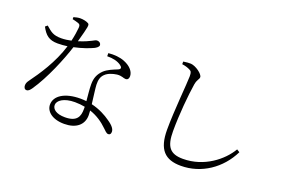

<svg xmlns="http://www.w3.org/2000/svg" viewBox="-106 -1126 2212 1510"><g transform="rotate(20 1000.0 -371.0)"><path d="M616 -141V-121C616 -61 598 -10 497 -10C424 -10 389 -39 389 -74C389 -111 439 -149 532 -149C562 -149 590 -146 616 -141ZM646 -575C692 -576 734 -567 763 -546C783 -532 786 -517 762 -507C726 -492 682 -476 652 -447C620 -415 603 -380 603 -325C603 -283 609 -235 613 -187C597 -189 580 -190 563 -190C434 -190 353 -139 353 -64C353 -9 407 41 509 41C608 41 668 -8 668 -89L666 -128C727 -108 776 -74 818 -33C835 -17 847 -2 863 -2C878 -2 884 -13 884 -29C884 -50 868 -75 823 -105C784 -133 729 -163 661 -179C654 -240 644 -307 643 -336C642 -373 648 -403 672 -426C695 -449 732 -461 768 -466C809 -470 823 -456 843 -456C860 -456 869 -468 869 -488C869 -524 840 -563 782 -586C743 -602 694 -606 646 -601ZM291 -756C306 -753 325 -748 340 -743C357 -737 360 -730 359 -709C357 -683 350 -635 340 -594C316 -589 286 -584 257 -584C188 -584 167 -605 124 -642L106 -627C139 -565 172 -536 245 -536C271 -536 299 -538 326 -542C281 -394 193 -265 133 -183C121 -167 116 -154 116 -139C116 -124 123 -107 140 -107C157 -107 167 -120 179 -136C262 -256 337 -441 372 -551C439 -565 498 -587 529 -602C539 -607 563 -620 563 -637C563 -650 551 -664 529 -664C510 -664 491 -639 389 -607C427 -745 430 -759 414 -768C397 -778 369 -783 346 -783C329 -783 308 -778 291 -773Z M1222 -718C1247 -715 1272 -707 1287 -699C1305 -691 1310 -682 1310 -648C1310 -594 1286 -352 1286 -194C1286 -27 1351 37 1484 37C1655 37 1805 -66 1881 -221L1857 -236C1796 -132 1658 -20 1481 -20C1372 -20 1334 -69 1334 -199C1334 -339 1350 -506 1365 -601C1373 -646 1390 -651 1390 -670C1390 -696 1327 -742 1285 -745C1268 -746 1249 -744 1222 -740Z"/></g></svg>

Font: Noto Serif TC Light
Style: Regular
Weight: 300
Designer: Ryoko NISHIZUKA 西塚涼子 (kana & ideographs); Frank Grießhammer (Latin, Greek & Cyrillic); Wenlong ZHANG 张文龙 (bopomofo); San
Foundry: Adobe
Version: Version 2.001;hotconv 1.1.0;makeotfexe 2.6.0